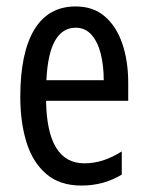

<svg xmlns="http://www.w3.org/2000/svg" viewBox="-20 -566 458 596"><path d="M215 -546Q270 -546 306 -514.5Q342 -483 360 -429.5Q378 -376 378 -309V-253H123Q126 -59 242 -59Q271 -59 299.5 -68Q328 -77 358 -96V-24Q302 10 233 10Q165 10 123 -26.5Q81 -63 62 -125Q43 -187 43 -265Q43 -402 86.5 -474Q130 -546 215 -546ZM215 -480Q174 -480 151 -440Q128 -400 124 -317H302Q302 -361 293 -398Q284 -435 264.5 -457.5Q245 -480 215 -480Z"/></svg>

Font: Noto Sans Ethiopic ExtraCondensed
Style: Regular
Weight: 400
Width: 2
Designer: Monotype Design Team
Foundry: Monotype Imaging Inc.
Version: Version 2.102; ttfautohint (v1.8.4.7-5d5b)